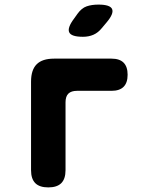

<svg xmlns="http://www.w3.org/2000/svg" viewBox="-20 -805 640 835"><path d="M190 10Q152 10 133.5 -8.5Q115 -27 115 -65V-450Q115 -501 139.5 -525.5Q164 -550 215 -550H465Q500 -550 517.5 -532.5Q535 -515 535 -480Q535 -445 517.5 -427.5Q500 -410 465 -410H315Q290 -410 277.5 -398Q265 -386 265 -360V-65Q265 -27 246.5 -8.5Q228 10 190 10ZM341 -645Q290 -645 281 -664.5Q272 -684 302 -724L317 -745Q335 -770 357 -777.5Q379 -785 408 -785Q459 -785 467.5 -765.5Q476 -746 444 -708L423 -683Q407 -663 386.5 -654Q366 -645 341 -645Z"/></svg>

Font: Maple Mono NL ExtraBold
Style: Regular
Weight: 800
Monospace: yes
Designer: subframe7536
Version: Version 7.000